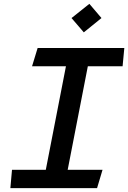

<svg xmlns="http://www.w3.org/2000/svg" viewBox="-20 -980 668 1000"><path d="M34 0H485.5L514 -95.5H332.5L437.5 -635H618.5L627.5 -730H176L147 -635H323.5L218.5 -95.5H42.5ZM352.5 -886 416.5 -811.5 508.5 -886 445.5 -960Z"/></svg>

Font: Monaspace Krypton Medium
Style: Italic
Weight: 500
Italic angle: -11°
Designer: Riley Cran & the Lettermatic Team
Foundry: Lettermatic
Version: Version 1.101 (Monaspace Krypton)